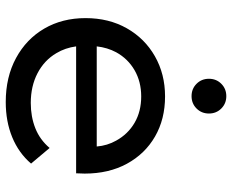

<svg xmlns="http://www.w3.org/2000/svg" viewBox="-88 -694 789 652"><g transform="rotate(90 306.0 -368.5)"><path d="M327 6Q242 6 177.5 -29Q113 -64 77.5 -125Q42 -186 42 -265Q42 -344 76.5 -405Q111 -466 171.5 -500.5Q232 -535 308 -535Q385 -535 444 -501Q503 -467 536.5 -405.5Q570 -344 570 -262Q570 -256 569.5 -248Q569 -240 569 -233H138Q143 -196 161 -166Q185 -125 229 -102Q273 -79 330 -79Q377 -79 416 -94.5Q455 -110 483 -143L536 -80Q500 -38 446.5 -16Q393 6 327 6ZM478 -303Q475 -339 458 -369Q436 -409 397.5 -431.5Q359 -454 308 -454Q258 -454 219 -431.5Q180 -409 158 -369Q142 -339 138 -303ZM307 -625Q282 -625 265 -642Q248 -659 248 -684Q248 -709 265 -726Q282 -743 307 -743Q332 -743 349 -726Q366 -709 366 -684Q366 -659 349 -642Q332 -625 307 -625Z"/></g></svg>

Font: Montserrat Z Med
Style: Regular
Weight: 500
Designer: Julieta Ulanovsky
Foundry: Julieta Ulanovsky
Version: Version 8.000